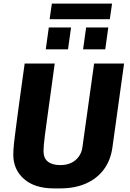

<svg xmlns="http://www.w3.org/2000/svg" viewBox="-20 -1040 722 1070"><path d="M281.5 10Q173.5 10 113.8 -42.5Q54 -95 54 -178.5Q54 -190.5 55 -205.5Q56 -220.5 58 -241Q60 -261.5 63.8 -289.5Q67.5 -317.5 72.2 -354.8Q77 -392 83.5 -440.2Q90 -488.5 98.5 -549.5Q107 -610.5 117.5 -686H285Q270.5 -580.5 260 -504.2Q249.5 -428 242.2 -375.2Q235 -322.5 230.5 -288Q226 -253.5 224.2 -232.5Q222.5 -211.5 222.5 -198Q222.5 -158.5 247 -139.2Q271.5 -120 316 -120Q368.5 -120 401.2 -148.2Q434 -176.5 439.5 -221L504.5 -686H671.5L606.5 -218.5Q597 -148.5 559.8 -97.2Q522.5 -46 460.5 -18Q398.5 10 313 10ZM256.5 -933 269 -1020H604.5L592 -933ZM235 -765 252 -887H376L359 -765ZM443 -765 460 -887H583.5L566.5 -765Z"/></svg>

Font: Chivo Medium
Style: Italic
Weight: 500
Italic angle: -8.05°
Designer: Hector Gatti
Foundry: Omnibus-Type
Version: Version 2.002